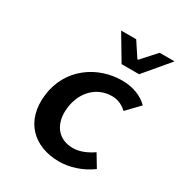

<svg xmlns="http://www.w3.org/2000/svg" viewBox="-172 -839 910 971"><g transform="rotate(30 283.0 -353.5)"><path d="M84 -245C64 -82 166 12 313 12C375 12 442 -10 498 -51L454 -124C422 -102 382 -82 338 -82C253 -82 202 -147 214 -245C226 -344 294 -409 381 -409C415 -409 442 -396 468 -373L538 -446C506 -478 455 -503 386 -503C242 -503 104 -409 84 -245ZM341 -573H443L566 -719H479L402 -634H398L342 -719H254Z"/></g></svg>

Font: Falling Sky
Style: ExtObl
Weight: 400
Designer: Paul D. Hunt
Foundry: Adobe Systems Incorporated
Version: Version 1.02